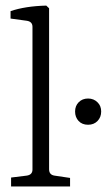

<svg xmlns="http://www.w3.org/2000/svg" viewBox="-20 -673 385 693"><path d="M297.9 -222.7Q276.4 -222.7 263.7 -236.3Q251 -250 251 -270.5Q251 -291 264.2 -304.2Q277.3 -317.4 297.9 -317.4Q318.4 -317.4 332 -303.7Q345.2 -291 345.2 -270.5Q345.2 -250 332 -236.3Q318.8 -222.7 297.9 -222.7ZM157.2 -62Q157.2 -42 176.8 -39.1L232.9 -30.8V0H20V-32.2L76.2 -39.1Q97.2 -42 97.2 -61V-576.2Q97.2 -595.2 76.2 -598.1L18.1 -606V-632.8Q71.3 -650.9 147 -652.8L157.2 -643.1Z"/></svg>

Font: Yrsa-Light
Style: Regular
Weight: 300
Designer: Anna Giedrys (Yrsa+Rasa design), David Brezina (Yrsa art-direction, Rasa art-direction, design)
Foundry: Rosetta Type Foundry
Version: Version 1.001;PS 1.1;hotconv 1.0.88;makeotf.lib2.5.647800